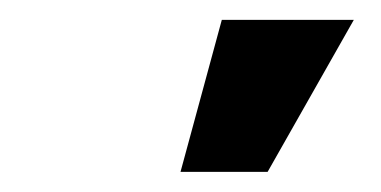

<svg xmlns="http://www.w3.org/2000/svg" viewBox="-20 -787 381 192"><path d="M160.5 -615.1 201.8 -767.1H333.8L247.6 -615.1Z"/></svg>

Font: Adwaita Sans
Style: Italic
Weight: 400
Italic angle: -9.39999°
Designer: Rasmus Andersson
Foundry: rsms
Version: Version 4.001;git-9221beed3